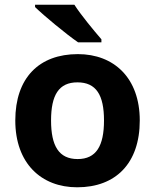

<svg xmlns="http://www.w3.org/2000/svg" viewBox="-20 -879 659 816"><path d="M296 -859H129V-849C167 -812 261 -734 312 -699H411V-712C379 -749 325 -814 296 -859ZM574 -367C574 -548 464 -649 311 -649C146 -649 45 -548 45 -367C45 -185 155 -83 308 -83C472 -83 574 -185 574 -367ZM197 -367C197 -475 230 -529 309 -529C389 -529 422 -475 422 -367C422 -259 389 -203 310 -203C230 -203 197 -259 197 -367Z"/></svg>

Font: Noto Sans Kannada UI
Style: Bold
Weight: 700
Designer: Jelle Bosma - Monotype Design Team
Foundry: Monotype Imaging Inc.
Version: Version 2.005